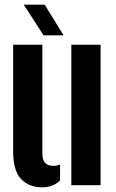

<svg xmlns="http://www.w3.org/2000/svg" viewBox="-20 -791 495 820"><path d="M36.1 -144.9V-600H160.9V-134.4Q160.9 -107.7 172.6 -95.2Q184.3 -82.7 208.5 -82.7Q221.9 -82.7 236.6 -88.1V-20.5Q206.8 9.1 160.9 9.1Q103.4 9.1 69.8 -26.7Q36.1 -62.5 36.1 -144.9ZM284.7 0V-600H409.5V0ZM166.1 -640 81.3 -771.2H170.8L251.6 -640Z"/></svg>

Font: Big Shoulders Stencil Display SC Thin
Style: Regular
Weight: 100
Designer: Patric King
Foundry: XO Type Co
Version: Version 2.001